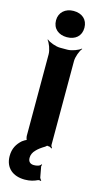

<svg xmlns="http://www.w3.org/2000/svg" viewBox="-142 -782 558 1032"><g transform="rotate(15 137.0 -266.0)"><path d="M139 118C118 118 107 106 107 86C107 69 114 54 127 41C138 29 153 18 173 6C174 5 183 -2 183 -3L179 -2C179 -1 191 0 193 0C197 0 204 4 207 7L210 4C207 1 203 -6 203 -11V-478C203 -502 217 -539 229 -552L227 -554C214 -542 177 -528 153 -528H112C88 -528 51 -542 38 -554L36 -552C48 -539 62 -502 62 -478V-24C62 -18 66 -1 70 1L72 -3C67 -5 49 7 44 11C18 34 1 62 1 104C1 170 46 206 112 206C141 206 164 199 182 190C186 188 194 189 197 191L199 187C196 185 191 178 190 174L179 114C179 111 181 107 182 105L178 103C173 114 155 118 139 118ZM132 -592C179 -592 211 -619 211 -665C211 -711 179 -738 132 -738C86 -738 53 -709 53 -665C53 -619 86 -592 132 -592Z"/></g></svg>

Font: Asimov
Style: EdgeWide
Weight: 500
Designer: Google
Version: Version 2.000980: 2014